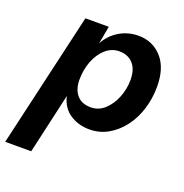

<svg xmlns="http://www.w3.org/2000/svg" viewBox="-165 -625 911 950"><g transform="rotate(20 290.5 -149.5)"><path d="M-36 210 128 -500H251L234 -407Q260 -455 305.5 -482Q351 -509 406 -509Q480 -509 528.5 -455.5Q577 -402 577 -303Q577 -241 559.5 -184.5Q542 -128 509 -84.5Q476 -41 431.5 -15.5Q387 10 333 10Q276 10 231.5 -19Q187 -48 173 -107L101 210ZM303 -95Q344 -95 375 -123.5Q406 -152 424 -196.5Q442 -241 442 -290Q442 -345 415 -374.5Q388 -404 343 -404Q302 -404 270.5 -376Q239 -348 221.5 -302.5Q204 -257 204 -205Q204 -155 229 -125Q254 -95 303 -95Z"/></g></svg>

Font: Work Sans SemiBold
Style: Italic
Weight: 600
Italic angle: -13°
Designer: Wei Huang
Foundry: Wei Huang
Version: Version 2.012; ttfautohint (v1.8.3)